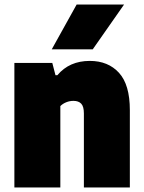

<svg xmlns="http://www.w3.org/2000/svg" viewBox="-20 -828 634 848"><path d="M43.5 -550H211L225 -496H233.5Q286.5 -559 376.5 -559Q457.5 -559 505.5 -506.5Q553.5 -454 553.5 -341.5V0H350.5V-327Q350.5 -357.5 338.8 -370Q327 -382.5 304.5 -382.5Q287.5 -382.5 272.2 -376.2Q257 -370 246.5 -359.5V0H43.5ZM208.5 -610 318.5 -808H528L389.5 -610Z"/></svg>

Font: Encode Sans Semi Condensed Black
Style: Regular
Weight: 900
Width: 4
Designer: Multiple Designers
Foundry: Impallari Type
Version: Version 2.000